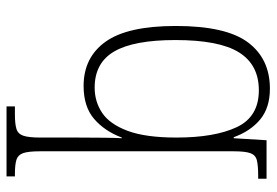

<svg xmlns="http://www.w3.org/2000/svg" viewBox="-146 -440 826 573"><g transform="rotate(90 266.5 -153.0)"><path d="M297 240V215H321Q349 215 364 210.5Q379 206 384.5 190Q390 174 390 139V31Q390 -9 390.5 -48.5Q391 -88 392 -104H390Q371 -53 334.5 -21.5Q298 10 236 10Q151 10 104 -55.5Q57 -121 57 -265Q57 -415 106 -480.5Q155 -546 244 -546Q301 -546 336 -517Q371 -488 389 -438H392L398 -536H513V-511H505Q473 -511 457.5 -507Q442 -503 436.5 -487.5Q431 -472 431 -437V140Q431 175 436.5 190.5Q442 206 456.5 210.5Q471 215 499 215H506V240ZM241 -23Q283 -23 316.5 -45.5Q350 -68 370 -121.5Q390 -175 390 -267Q390 -381 359 -447Q328 -513 249 -513Q173 -513 136 -454Q99 -395 99 -264Q99 -140 133 -81.5Q167 -23 241 -23Z"/></g></svg>

Font: Noto Serif Armenian SemiCondensed ExtraLight
Style: Regular
Weight: 200
Width: 4
Designer: Monotype Design Team
Foundry: Monotype Imaging Inc.
Version: Version 2.008; ttfautohint (v1.8.4.7-5d5b)